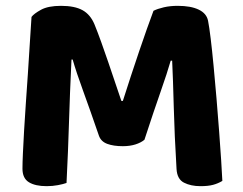

<svg xmlns="http://www.w3.org/2000/svg" viewBox="-20 -630 834 658"><path d="M475 -151Q463 -141 444 -135Q425 -129 401 -129Q369 -129 347.5 -137Q326 -145 319 -165Q287 -258 264.5 -319.5Q242 -381 229 -426H225Q222 -364 220 -312.5Q218 -261 216.5 -212Q215 -163 213 -113Q211 -63 208 -3Q197 1 178.5 4.5Q160 8 140 8Q101 8 79 -5.5Q57 -19 57 -52Q57 -71 58.5 -104.5Q60 -138 62.5 -181.5Q65 -225 68.5 -275Q72 -325 75.5 -376.5Q79 -428 82 -478.5Q85 -529 88 -572Q96 -583 120.5 -596.5Q145 -610 189 -610Q236 -610 263 -595Q290 -580 304 -546Q315 -519 327 -485.5Q339 -452 351 -417Q363 -382 374.5 -347.5Q386 -313 396 -284H401Q429 -372 457 -454.5Q485 -537 506 -593Q520 -600 541.5 -605Q563 -610 589 -610Q634 -610 661 -597Q688 -584 693 -559Q697 -539 702 -498Q707 -457 712 -404Q717 -351 722 -292.5Q727 -234 731 -179.5Q735 -125 738 -80Q741 -35 742 -10Q727 -1 710 3.5Q693 8 667 8Q634 8 610.5 -4Q587 -16 585 -51Q578 -167 575.5 -263.5Q573 -360 570 -422H565Q553 -380 530.5 -316Q508 -252 475 -151Z"/></svg>

Font: Baloo 2
Style: Bold
Weight: 700
Designer: Sarang Kulkarni and Ek Type
Foundry: Ek Type
Version: Version 1.640;hotconv 1.0.111;makeotfexe 2.5.65597; ttfautoh